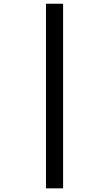

<svg xmlns="http://www.w3.org/2000/svg" viewBox="-20 -780 591 1040"><path d="M229 -759.8H321.8V240.2H229Z"/></svg>

Font: Droid Serif
Style: Bold
Weight: 700
Designer: Monotype Design team
Foundry: Monotype Imaging Inc.
Version: Version 1.03